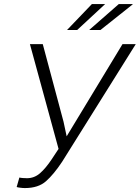

<svg xmlns="http://www.w3.org/2000/svg" viewBox="-20 -932 700 962"><path d="M298.3 -322.3 314 -249 593.8 -710.9H660.2L291 -121.1Q249.5 -58.6 210.7 -24.2Q171.9 10.3 104.5 10.3Q94.2 10.3 80.8 8.5Q67.4 6.8 63.5 4.9L77.1 -42.5Q82 -41 94 -40Q106 -39.1 115.2 -39.1Q151.9 -39.1 180.7 -64.2Q209.5 -89.4 239.3 -134.3L273.4 -186L129.9 -710.9H194.3ZM575.2 -911.6H644.5L645 -910.2L483.4 -781.7H426.8ZM440.4 -911.6H506.8L366.7 -781.7H315.9Z"/></svg>

Font: Franko
Style: Light Italic
Weight: 300
Designer: Google
Version: Version 1.200310; 2013